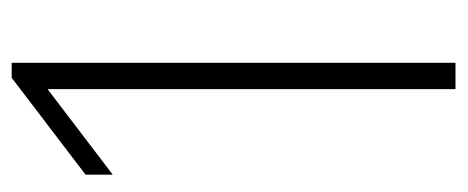

<svg xmlns="http://www.w3.org/2000/svg" viewBox="-250 -532 782 321"><g transform="rotate(-90 140.5 -371.0)"><path d="M152.5 0V-682L9.5 -573V-618.5L171.5 -742H196.5V0Z"/></g></svg>

Font: Encode Sans Cnd XLt
Style: Regular
Weight: 200
Width: 3
Designer: Multiple Designers
Foundry: Impallari Type
Version: Version 3.002; ttfautohint (v1.8.3) -l 8 -r 50 -G 200 -x 14 